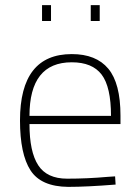

<svg xmlns="http://www.w3.org/2000/svg" viewBox="-20 -720 542 749"><path d="M399 -30 429 -32 431 0Q319 9 246 9Q140 8 99 -55.5Q58 -119 58 -250Q58 -509 260 -509Q355 -509 402.5 -452Q450 -395 450 -269V-236H95Q95 -128 129 -75.5Q163 -23 242 -23Q321 -23 399 -30ZM95 -268H413Q413 -381 376.5 -429Q340 -477 260 -477Q95 -477 95 -268ZM144 -638V-700H179V-638ZM334 -638V-700H369V-638Z"/></svg>

Font: Titillium Web
Style: Thin
Weight: 200
Version: Version 1.001;PS 57.000;hotconv 1.0.70;makeotf.lib2.5.55311